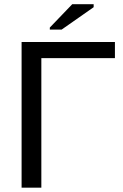

<svg xmlns="http://www.w3.org/2000/svg" viewBox="-20 -887 582 907"><path d="M522.9 -688.5H82V-0.5H175.3V-612.3H522.9ZM215.3 -747.1H271L422.4 -853V-867.2H321.3L215.3 -756.8Z"/></svg>

Font: Arimo
Style: Regular
Weight: 400
Designer: Steve Matteson
Foundry: Monotype Imaging Inc.
Version: Version 1.32